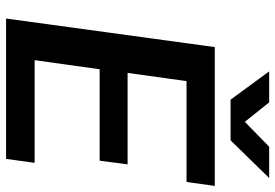

<svg xmlns="http://www.w3.org/2000/svg" viewBox="-157 -749 906 632"><g transform="rotate(90 296.0 -433.0)"><path d="M41 0H503L516 -94H178L208 -308H509L521 -400H220L247 -594H579L592 -687H135ZM308 -739H442L566 -866H463L381 -786L317 -866H215Z"/></g></svg>

Font: Ronzino Medium
Style: Italic
Weight: 500
Italic angle: -7.99998°
Designer: Nunzio Mazzaferro
Foundry: Collletttivo
Version: Version 1.000;Glyphs 3.3 (3337)